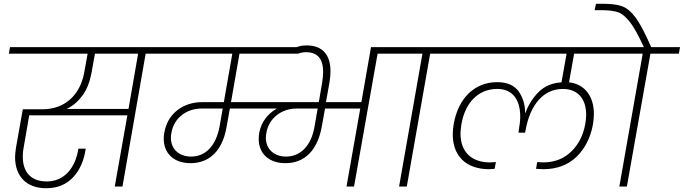

<svg xmlns="http://www.w3.org/2000/svg" viewBox="-20 -990 3629 1019"><path d="M27 -705H445L426 -600C403 -483 322 -410 205 -410H101L65 -207C62 -187 60 -170 60 -156C60 -55 120 9 225 9C284 9 331 -10 368 -49C404 -88 426 -138 435 -201H396C380 -97 320 -27 228 -27C144 -27 101 -77 101 -158C101 -175 102 -190 105 -204L135 -378H656L589 0H630L753 -705H905L911 -740H33ZM417 -482C440 -513 456 -553 465 -600L484 -705H713L662 -412H334C366 -427 394 -451 417 -482Z M841 -705H1213L1168 -448H1055C1003 -448 958 -434 921 -405C884 -376 861 -336 852 -286C850 -275 849 -265 849 -254C849 -175 904 -124 991 -124C1092 -124 1162 -191 1183 -319L1200 -414H1450C1401 -387 1367 -343 1356 -286C1354 -275 1353 -264 1353 -253C1353 -174 1408 -124 1495 -124C1596 -124 1665 -191 1688 -319L1705 -414H1892L1819 0H1859L1984 -705H2135L2141 -740H1949L1898 -448H1710L1728 -549C1732 -571 1734 -592 1734 -612C1734 -699 1692 -749 1607 -749C1588 -749 1570 -746 1555 -740H847ZM1251 -705H1561C1575 -710 1589 -713 1604 -713C1665 -713 1695 -678 1695 -608C1695 -593 1693 -575 1690 -553L1672 -448H1206ZM890 -286C903 -363 969 -414 1050 -414H1162L1145 -317C1126 -216 1071 -159 994 -159C930 -159 887 -199 887 -259C887 -268 888 -277 890 -286ZM1394 -286C1407 -363 1474 -414 1555 -414H1666L1649 -317C1632 -217 1575 -159 1498 -159C1434 -159 1391 -199 1391 -259C1391 -268 1392 -277 1394 -286Z M2071 -705H2222L2098 0H2139L2263 -705H2414L2420 -740H2077Z M2987 -705 2960 -553C2911 -550 2870 -533 2839 -502C2808 -471 2784 -434 2769 -391H2767C2767 -435 2755 -473 2732 -506C2708 -538 2670 -554 2619 -554C2498 -554 2412 -468 2388 -332C2385 -316 2383 -297 2383 -276C2383 -165 2451 -92 2576 -92C2582 -92 2592 -93 2605 -94L2612 -130C2597 -129 2587 -128 2582 -128C2478 -128 2424 -188 2424 -281C2424 -294 2426 -311 2429 -331C2448 -442 2516 -518 2619 -518C2699 -518 2741 -463 2741 -371C2741 -350 2738 -326 2733 -297L2732 -286H2767L2769 -297C2793 -434 2864 -518 2967 -518C3048 -518 3091 -464 3091 -380C3091 -366 3089 -350 3086 -331C3075 -271 3050 -222 3011 -185C2972 -147 2922 -128 2861 -128C2854 -128 2844 -129 2831 -130L2825 -94C2841 -93 2854 -92 2863 -92C2935 -92 2994 -114 3040 -158C3085 -202 3114 -259 3127 -330C3130 -351 3132 -370 3132 -385C3132 -478 3084 -544 3000 -553L3027 -705H3304L3310 -740H2348L2342 -705Z M3172 -936C3210 -936 3240 -932 3261 -925C3282 -917 3303 -899 3324 -872C3345 -845 3369 -801 3397 -740H3246L3240 -705H3391L3267 0H3307L3432 -705H3583L3589 -740H3436C3405 -811 3378 -863 3354 -896C3330 -928 3306 -948 3281 -957C3256 -966 3222 -970 3178 -970H3143L3136 -936Z"/></svg>

Font: Momo Neue ExtLt
Style: Italic
Weight: 200
Italic angle: -10°
Designer: Ninad Kale (Devanagari), Jonny Pinhorn (Latin)
Foundry: Indian Type Foundry
Version: 4.004